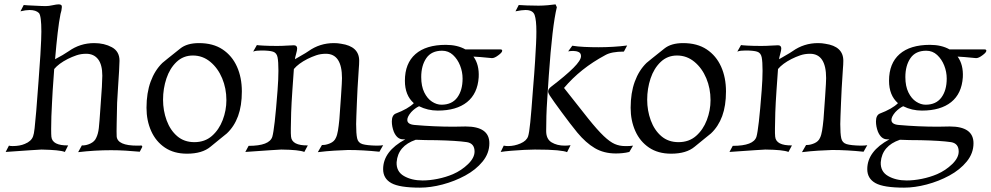

<svg xmlns="http://www.w3.org/2000/svg" viewBox="-20 -691 4551 882"><path d="M339 8 356 -23Q375 -22 395 -31.5Q415 -41 422 -58Q431 -76 434 -103Q437 -130 441 -191Q446 -256 448 -291.5Q450 -327 450 -343Q450 -394 430.5 -419Q411 -444 376 -444Q352 -444 331.5 -437Q311 -430 291 -420Q250 -399 229 -374L222 -275Q221 -252 219 -220Q217 -188 216 -156Q215 -124 215 -98.5Q215 -73 216 -63Q220 -22 293 -23L278 7Q265 2 239 -0.5Q213 -3 171 -4Q163 -4 121.5 -1Q80 2 6 7L21 -22Q24 -21 28.5 -20.5Q33 -20 38 -20Q71 -20 94 -30Q124 -42 132 -65Q136 -75 139 -102Q142 -129 146.5 -181Q151 -233 157 -318Q163 -395 165.5 -438.5Q168 -482 169 -506Q170 -530 170 -546Q170 -618 159 -631Q145 -645 116 -645Q98 -645 74 -639L89 -668Q93 -667 107 -666.5Q121 -666 138.5 -665Q156 -664 170.5 -663.5Q185 -663 190 -663Q204 -663 222 -667Q240 -671 250 -671Q266 -671 264 -657Q263 -645 262 -642Q261 -639 258 -627Q251 -592 245 -540.5Q239 -489 233 -419Q252 -429 267.5 -438Q283 -447 296 -456Q348 -493 413 -493Q459 -493 494 -474Q529 -455 529 -412Q529 -397 527 -364.5Q525 -332 522.5 -293.5Q520 -255 518 -219Q517 -168 516 -124.5Q515 -81 516 -64Q520 -22 610 -22Q617 -22 621.5 -22Q626 -22 630 -23L634 -17L622 6Q590 3 557 1Q524 -1 490 -1Q416 -1 339 8Z M839 15Q779 15 737.5 -13Q696 -41 674.5 -89Q653 -137 653 -196Q653 -264 672 -316Q691 -368 726 -402Q731 -406 751 -422.5Q771 -439 808 -468Q839 -493 894 -493Q959 -493 1002.5 -464Q1046 -435 1068.5 -385Q1091 -335 1091 -271Q1091 -205 1073.5 -157.5Q1056 -110 1022 -78Q1009 -68 990.5 -52.5Q972 -37 947 -17Q909 15 839 15ZM873 -38Q921 -38 953.5 -66.5Q986 -95 1003 -139.5Q1020 -184 1020 -231Q1020 -285 1000.5 -331.5Q981 -378 946 -407Q911 -436 866 -436Q822 -436 791 -406.5Q760 -377 744.5 -330.5Q729 -284 729 -233Q729 -183 745.5 -138Q762 -93 794 -65.5Q826 -38 873 -38Z M1440 8 1459 -25Q1476 -24 1496 -32.5Q1516 -41 1523 -58Q1529 -70 1532.5 -91Q1536 -112 1539 -143Q1544 -211 1546.5 -249Q1549 -287 1550 -305Q1551 -323 1551 -332Q1551 -444 1477 -444Q1453 -444 1432.5 -437Q1412 -430 1392 -420Q1351 -399 1330 -374L1323 -275Q1319 -217 1317.5 -174Q1316 -131 1316 -102Q1316 -89 1316 -79.5Q1316 -70 1317 -63Q1321 -22 1394 -23L1378 7Q1354 -3 1272 -4Q1264 -4 1222.5 -1Q1181 2 1107 7L1122 -21Q1218 -21 1231 -63Q1236 -80 1242 -132Q1248 -184 1255 -276Q1257 -302 1258 -324.5Q1259 -347 1259 -366Q1259 -408 1255 -428Q1251 -448 1234.5 -453.5Q1218 -459 1181 -459Q1169 -459 1160 -458Q1151 -457 1143 -454L1160 -484Q1163 -483 1189.5 -481.5Q1216 -480 1253 -480Q1276 -480 1297.5 -481.5Q1319 -483 1330 -483Q1345 -483 1345 -468Q1345 -460 1340 -442.5Q1335 -425 1335 -419Q1353 -430 1368.5 -438.5Q1384 -447 1397 -456Q1449 -493 1514 -493Q1532 -493 1547 -490Q1630 -478 1630 -412Q1630 -395 1628 -373Q1626 -351 1625 -325Q1624 -315 1622.5 -285.5Q1621 -256 1619.5 -220.5Q1618 -185 1617 -157Q1616 -129 1616 -121Q1616 -77 1620.5 -56Q1625 -35 1645 -29Q1665 -23 1709 -22Q1730 -22 1740 -24L1723 6Q1685 2 1649 0Q1613 -2 1579 -2Q1551 -1 1516 1Q1481 3 1440 8Z M1909 171Q1815 171 1777.5 150Q1740 129 1740 86Q1740 4 1842 -51Q1839 -51 1836.5 -51Q1834 -51 1831 -51Q1804 -51 1789 -86Q1780 -110 1780 -133Q1780 -161 1797 -169Q1826 -180 1847 -192Q1868 -204 1881 -217Q1840 -253 1840 -320Q1840 -400 1888.5 -442.5Q1937 -485 2028 -485Q2081 -485 2118 -464H2279Q2287 -464 2287 -458Q2287 -450 2269 -437Q2252 -424 2240 -424Q2235 -424 2213 -426.5Q2191 -429 2155 -431Q2182 -394 2179 -336Q2174 -261 2125.5 -222Q2077 -183 1991 -183Q1968 -183 1946.5 -188Q1925 -193 1905 -203Q1886 -194 1869 -176Q1851 -155 1851 -140Q1851 -120 1884 -117Q1929 -113 1974 -111Q2019 -109 2064 -109Q2078 -109 2091.5 -109.5Q2105 -110 2119 -110Q2228 -110 2228 -33Q2228 13 2197 51Q2166 89 2117 115.5Q2068 142 2013 156.5Q1958 171 1909 171ZM2008 -210Q2056 -210 2080.5 -243Q2105 -276 2105 -330Q2105 -361 2093.5 -390Q2082 -419 2061 -438.5Q2040 -458 2011 -458Q1962 -458 1938.5 -424Q1915 -390 1915 -337Q1915 -295 1929 -266.5Q1943 -238 1964.5 -224Q1986 -210 2008 -210ZM1921 138Q1954 138 1991 130.5Q2028 123 2061 109Q2100 92 2130 63Q2160 34 2160 5Q2160 -32 2125 -38Q2077 -45 1985 -47Q1958 -47 1934.5 -47.5Q1911 -48 1890 -49Q1808 -21 1802 54Q1800 97 1835.5 117.5Q1871 138 1921 138Z M2585 8Q2575 3 2540 -0.5Q2505 -4 2437 -4Q2418 -4 2388 -2.5Q2358 -1 2328.5 1.5Q2299 4 2280 7L2294 -22Q2299 -21 2304 -20.5Q2309 -20 2314 -20Q2343 -20 2371 -32Q2399 -44 2406 -65Q2411 -80 2416 -129.5Q2421 -179 2428 -276Q2435 -360 2438 -409.5Q2441 -459 2442.5 -489.5Q2444 -520 2444 -546Q2444 -599 2436 -622Q2428 -645 2394 -645Q2377 -645 2348 -639L2363 -668Q2371 -667 2400.5 -666Q2430 -665 2454 -665Q2474 -665 2496.5 -667Q2519 -669 2532 -671L2538 -658Q2517 -573 2501 -343Q2497 -281 2494 -237Q2491 -193 2490 -158.5Q2489 -124 2489 -89Q2489 -52 2514 -37Q2539 -22 2574 -22Q2581 -22 2587.5 -22.5Q2594 -23 2601 -24ZM2809 14Q2754 14 2712.5 -10.5Q2671 -35 2632 -82Q2617 -100 2598 -125Q2579 -150 2560.5 -175Q2542 -200 2527 -221Q2512 -242 2505 -253Q2498 -264 2498 -271Q2498 -282 2511 -292Q2579 -344 2614 -379Q2649 -414 2649 -433Q2649 -447 2638 -452Q2627 -457 2613 -457Q2607 -457 2601 -456.5Q2595 -456 2590 -455L2609 -481Q2633 -477 2664.5 -475.5Q2696 -474 2730 -474Q2762 -474 2796 -476Q2830 -478 2861 -482L2846 -454Q2789 -454 2761 -438Q2703 -407 2656 -369.5Q2609 -332 2571 -287Q2639 -200 2682 -146.5Q2725 -93 2753.5 -66Q2782 -39 2804 -29.5Q2826 -20 2851 -20H2863Q2868 -20 2874.5 -20.5Q2881 -21 2888 -22L2871 7Q2855 11 2839 12.5Q2823 14 2809 14Z M3063 15Q3003 15 2961.5 -13Q2920 -41 2898.5 -89Q2877 -137 2877 -196Q2877 -264 2896 -316Q2915 -368 2950 -402Q2955 -406 2975 -422.5Q2995 -439 3032 -468Q3063 -493 3118 -493Q3183 -493 3226.5 -464Q3270 -435 3292.5 -385Q3315 -335 3315 -271Q3315 -205 3297.5 -157.5Q3280 -110 3246 -78Q3233 -68 3214.5 -52.5Q3196 -37 3171 -17Q3133 15 3063 15ZM3097 -38Q3145 -38 3177.5 -66.5Q3210 -95 3227 -139.5Q3244 -184 3244 -231Q3244 -285 3224.5 -331.5Q3205 -378 3170 -407Q3135 -436 3090 -436Q3046 -436 3015 -406.5Q2984 -377 2968.5 -330.5Q2953 -284 2953 -233Q2953 -183 2969.5 -138Q2986 -93 3018 -65.5Q3050 -38 3097 -38Z M3664 8 3683 -25Q3700 -24 3720 -32.5Q3740 -41 3747 -58Q3753 -70 3756.5 -91Q3760 -112 3763 -143Q3768 -211 3770.5 -249Q3773 -287 3774 -305Q3775 -323 3775 -332Q3775 -444 3701 -444Q3677 -444 3656.5 -437Q3636 -430 3616 -420Q3575 -399 3554 -374L3547 -275Q3543 -217 3541.5 -174Q3540 -131 3540 -102Q3540 -89 3540 -79.5Q3540 -70 3541 -63Q3545 -22 3618 -23L3602 7Q3578 -3 3496 -4Q3488 -4 3446.5 -1Q3405 2 3331 7L3346 -21Q3442 -21 3455 -63Q3460 -80 3466 -132Q3472 -184 3479 -276Q3481 -302 3482 -324.5Q3483 -347 3483 -366Q3483 -408 3479 -428Q3475 -448 3458.5 -453.5Q3442 -459 3405 -459Q3393 -459 3384 -458Q3375 -457 3367 -454L3384 -484Q3387 -483 3413.5 -481.5Q3440 -480 3477 -480Q3500 -480 3521.5 -481.5Q3543 -483 3554 -483Q3569 -483 3569 -468Q3569 -460 3564 -442.5Q3559 -425 3559 -419Q3577 -430 3592.5 -438.5Q3608 -447 3621 -456Q3673 -493 3738 -493Q3756 -493 3771 -490Q3854 -478 3854 -412Q3854 -395 3852 -373Q3850 -351 3849 -325Q3848 -315 3846.5 -285.5Q3845 -256 3843.5 -220.5Q3842 -185 3841 -157Q3840 -129 3840 -121Q3840 -77 3844.5 -56Q3849 -35 3869 -29Q3889 -23 3933 -22Q3954 -22 3964 -24L3947 6Q3909 2 3873 0Q3837 -2 3803 -2Q3775 -1 3740 1Q3705 3 3664 8Z M4133 171Q4039 171 4001.5 150Q3964 129 3964 86Q3964 4 4066 -51Q4063 -51 4060.5 -51Q4058 -51 4055 -51Q4028 -51 4013 -86Q4004 -110 4004 -133Q4004 -161 4021 -169Q4050 -180 4071 -192Q4092 -204 4105 -217Q4064 -253 4064 -320Q4064 -400 4112.5 -442.5Q4161 -485 4252 -485Q4305 -485 4342 -464H4503Q4511 -464 4511 -458Q4511 -450 4493 -437Q4476 -424 4464 -424Q4459 -424 4437 -426.5Q4415 -429 4379 -431Q4406 -394 4403 -336Q4398 -261 4349.5 -222Q4301 -183 4215 -183Q4192 -183 4170.5 -188Q4149 -193 4129 -203Q4110 -194 4093 -176Q4075 -155 4075 -140Q4075 -120 4108 -117Q4153 -113 4198 -111Q4243 -109 4288 -109Q4302 -109 4315.5 -109.5Q4329 -110 4343 -110Q4452 -110 4452 -33Q4452 13 4421 51Q4390 89 4341 115.5Q4292 142 4237 156.5Q4182 171 4133 171ZM4232 -210Q4280 -210 4304.5 -243Q4329 -276 4329 -330Q4329 -361 4317.5 -390Q4306 -419 4285 -438.5Q4264 -458 4235 -458Q4186 -458 4162.5 -424Q4139 -390 4139 -337Q4139 -295 4153 -266.5Q4167 -238 4188.5 -224Q4210 -210 4232 -210ZM4145 138Q4178 138 4215 130.5Q4252 123 4285 109Q4324 92 4354 63Q4384 34 4384 5Q4384 -32 4349 -38Q4301 -45 4209 -47Q4182 -47 4158.5 -47.5Q4135 -48 4114 -49Q4032 -21 4026 54Q4024 97 4059.5 117.5Q4095 138 4145 138Z"/></svg>

Font: Luxurious Roman
Style: Regular
Weight: 400
Designer: Robert E. Leuschke
Foundry: Robert E. Leuschke
Version: Version 1.010; ttfautohint (v1.8.3)